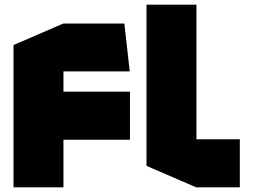

<svg xmlns="http://www.w3.org/2000/svg" viewBox="-20 -803 1083 823"><path d="M252 -204 39 -410H537V-204ZM38 0V-410H39L252 -204V0ZM38 -410V-610L251 -702H252V-410ZM252 -497V-702H513L536 -498V-497ZM821 0 608 -92V-783H822V0ZM822 0V-206H1008V0Z"/></svg>

Font: Foldit ExtraBold
Style: Regular
Weight: 800
Version: Version 1.003